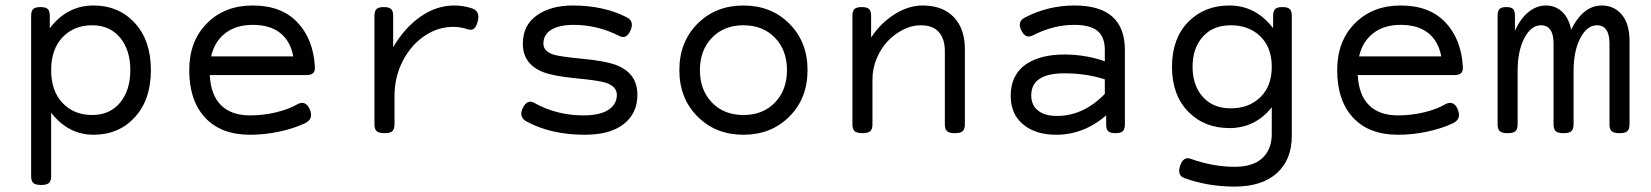

<svg xmlns="http://www.w3.org/2000/svg" viewBox="-20 -482 6036 702"><path d="M162.1 -378.9V-424.3Q162.1 -441.4 154.8 -448.7Q147.5 -456.1 128.4 -456.1H127.4Q108.4 -456.1 101.1 -448.7Q93.8 -441.4 93.8 -424.3V162.6Q93.8 179.7 101.8 187Q109.9 194.3 129.9 194.3H130.9Q150.9 194.3 158.9 187Q167 179.7 167 162.6V-69.8Q230 10.7 321.8 10.7Q414.1 10.7 472.9 -53.2Q531.7 -117.2 531.7 -225.6Q531.7 -334 472.9 -397.9Q414.1 -461.9 321.8 -461.9Q225.6 -461.9 162.1 -378.9ZM316.9 -61.5Q250.5 -61.5 208.7 -105.5Q167 -149.4 167 -225.6Q167 -301.8 208.7 -345.7Q250.5 -389.6 316.9 -389.6Q381.8 -389.6 419.2 -344.2Q456.5 -298.8 456.5 -225.6Q456.5 -152.3 419.2 -106.9Q381.8 -61.5 316.9 -61.5Z M671.9 -225.6Q671.9 -114.3 730 -51.8Q788.1 10.7 894 10.7Q948.7 10.7 1002.4 -1Q1056.2 -12.7 1095.7 -31.7Q1126 -46.4 1113.8 -79.1Q1107.4 -96.7 1096.2 -103Q1085 -109.4 1069.8 -102.1Q1036.1 -82.5 989.5 -71.3Q942.9 -60.1 894 -60.1Q825.7 -60.1 788.1 -97.4Q750.5 -134.8 747.1 -207.5H1100.6Q1117.2 -207.5 1124.8 -214.6Q1132.3 -221.7 1131.3 -237.8Q1125.5 -339.4 1067.1 -400.6Q1008.8 -461.9 903.8 -461.9Q801.3 -461.9 736.6 -396.7Q671.9 -331.5 671.9 -225.6ZM1052.2 -275.9H752Q764.2 -330.1 803.7 -360.6Q843.3 -391.1 903.8 -391.1Q967.3 -391.1 1004.6 -361.3Q1042 -331.5 1052.2 -275.9Z M1417.5 -309.6V-424.3Q1417.5 -441.4 1410.2 -448.7Q1402.8 -456.1 1383.8 -456.1H1382.8Q1363.8 -456.1 1356.4 -448.7Q1349.1 -441.4 1349.1 -424.3V-26.9Q1349.1 -9.8 1357.2 -2.4Q1365.2 4.9 1385.3 4.9H1386.2Q1406.2 4.9 1414.3 -2.4Q1422.4 -9.8 1422.4 -26.9V-131.8Q1422.4 -199.7 1452.1 -258.1Q1481.9 -316.4 1531.2 -350.1Q1580.6 -383.8 1636.7 -383.8Q1663.6 -383.8 1690.4 -375Q1705.1 -370.1 1713.6 -377.7Q1722.2 -385.3 1727.1 -405.3Q1735.8 -441.9 1705.1 -451.7Q1672.9 -461.9 1641.1 -461.9Q1576.2 -461.9 1518.1 -421.6Q1460 -381.3 1417.5 -309.6Z M2310.5 -135.3Q2310.5 -215.8 2230.5 -245.1Q2191.4 -259.3 2109.6 -267.1Q2027.8 -274.9 2004.4 -282.2Q1966.8 -294.4 1966.8 -322.3Q1966.8 -356 1996.1 -373.5Q2025.4 -391.1 2077.1 -391.1Q2164.6 -391.1 2244.1 -350.6Q2270.5 -336.9 2285.2 -370.6Q2300.3 -404.8 2270.5 -419.4Q2186 -461.9 2074.2 -461.9Q1993.2 -461.9 1942.4 -425.5Q1891.6 -389.2 1891.6 -322.3Q1891.6 -248 1964.8 -218.8Q2003.4 -203.6 2087.4 -195.6Q2171.4 -187.5 2195.8 -179.2Q2235.4 -165.5 2235.4 -135.3Q2235.4 -100.6 2204.3 -80.3Q2173.3 -60.1 2113.3 -60.1Q2015.1 -60.1 1933.1 -106Q1907.7 -120.1 1891.6 -87.4Q1875.5 -54.2 1904.8 -38.1Q1994.1 10.7 2118.2 10.7Q2210.9 10.7 2260.7 -28.6Q2310.5 -67.9 2310.5 -135.3Z M2530.3 -395.3Q2463.9 -328.6 2463.9 -225.6Q2463.9 -122.6 2530.3 -55.9Q2596.7 10.7 2698.2 10.7Q2799.8 10.7 2866.2 -55.9Q2932.6 -122.6 2932.6 -225.6Q2932.6 -328.6 2866.2 -395.3Q2799.8 -461.9 2698.2 -461.9Q2596.7 -461.9 2530.3 -395.3ZM2813.5 -344Q2857.4 -298.3 2857.4 -225.6Q2857.4 -152.8 2813.5 -107.2Q2769.5 -61.5 2698.2 -61.5Q2627 -61.5 2583 -107.2Q2539.1 -152.8 2539.1 -225.6Q2539.1 -298.3 2583 -344Q2627 -389.6 2698.2 -389.6Q2769.5 -389.6 2813.5 -344Z M3165 -344.7V-424.3Q3165 -441.4 3157.7 -448.7Q3150.4 -456.1 3131.3 -456.1H3130.4Q3111.3 -456.1 3104 -448.7Q3096.7 -441.4 3096.7 -424.3V-26.9Q3096.7 -9.8 3104.7 -2.4Q3112.8 4.9 3132.8 4.9H3133.8Q3153.8 4.9 3161.9 -2.4Q3169.9 -9.8 3169.9 -26.9V-191.4Q3169.9 -231.9 3185.8 -269.3Q3201.7 -306.6 3226.6 -332.5Q3251.5 -358.4 3283 -374Q3314.5 -389.6 3345.7 -389.6Q3391.1 -389.6 3412.8 -364.5Q3434.6 -339.4 3434.6 -295.4V-26.9Q3434.6 -9.8 3442.6 -2.4Q3450.7 4.9 3470.7 4.9H3471.7Q3491.7 4.9 3499.8 -2.4Q3507.8 -9.8 3507.8 -26.9V-302.7Q3507.8 -377 3467.3 -419.4Q3426.8 -461.9 3353 -461.9Q3300.8 -461.9 3249.5 -429Q3198.2 -396 3165 -344.7Z M3726.6 -417.5Q3698.7 -402.8 3713.9 -371.6Q3729.5 -338.9 3755.9 -352.5Q3831.5 -391.1 3907.2 -391.1Q3966.3 -391.1 3992.9 -368.9Q4019.5 -346.7 4019.5 -299.3V-130.9L4024.4 -67.9V-26.9Q4024.4 -9.8 4031.7 -2.4Q4039.1 4.9 4058.1 4.9H4059.1Q4078.1 4.9 4085.4 -2.4Q4092.8 -9.8 4092.8 -26.9V-299.3Q4092.8 -461.9 3909.2 -461.9Q3811 -461.9 3726.6 -417.5ZM3675.3 -131.8Q3675.3 -64.9 3720.9 -27.1Q3766.6 10.7 3841.3 10.7Q3946.3 10.7 4030.3 -65.4L4024.9 -144.5Q3944.8 -58.1 3844.2 -58.1Q3799.8 -58.1 3775.1 -77.9Q3750.5 -97.7 3750.5 -133.3Q3750.5 -213.9 3871.6 -213.9Q3956.1 -213.9 4026.4 -189.5L4026.9 -255.4Q3952.6 -282.7 3871.1 -282.7Q3829.6 -282.7 3795.2 -274.4Q3760.7 -266.1 3733.4 -248.5Q3706.1 -231 3690.7 -201.2Q3675.3 -171.4 3675.3 -131.8Z M4475.1 -13.7Q4569.3 -13.7 4629.9 -89.8V8.3Q4629.9 64 4595.7 95.9Q4561.5 127.9 4494.1 127.9Q4415.5 127.9 4333.5 98.6Q4306.6 89.4 4294.9 123.5Q4283.2 159.2 4310.1 168.9Q4395.5 200.2 4494.1 200.2Q4593.3 200.2 4648.2 151.4Q4703.1 102.5 4703.1 14.6V-424.3Q4703.1 -441.4 4695.8 -448.7Q4688.5 -456.1 4669.4 -456.1H4668.5Q4649.4 -456.1 4642.1 -448.7Q4634.8 -441.4 4634.8 -424.3V-378.9Q4571.3 -461.9 4475.1 -461.9Q4382.8 -461.9 4324 -401.4Q4265.1 -340.8 4265.1 -237.8Q4265.1 -134.8 4324 -74.2Q4382.8 -13.7 4475.1 -13.7ZM4480 -85.9Q4415 -85.9 4377.7 -127.9Q4340.3 -169.9 4340.3 -237.8Q4340.3 -305.7 4377.7 -347.7Q4415 -389.6 4480 -389.6Q4546.4 -389.6 4588.1 -349.1Q4629.9 -308.6 4629.9 -237.8Q4629.9 -167 4588.1 -126.5Q4546.4 -85.9 4480 -85.9Z M4869.1 -225.6Q4869.1 -114.3 4927.2 -51.8Q4985.4 10.7 5091.3 10.7Q5146 10.7 5199.7 -1Q5253.4 -12.7 5293 -31.7Q5323.2 -46.4 5311 -79.1Q5304.7 -96.7 5293.5 -103Q5282.2 -109.4 5267.1 -102.1Q5233.4 -82.5 5186.8 -71.3Q5140.1 -60.1 5091.3 -60.1Q5022.9 -60.1 4985.4 -97.4Q4947.8 -134.8 4944.3 -207.5H5297.9Q5314.5 -207.5 5322 -214.6Q5329.6 -221.7 5328.6 -237.8Q5322.8 -339.4 5264.4 -400.6Q5206.1 -461.9 5101.1 -461.9Q4998.5 -461.9 4933.8 -396.7Q4869.1 -331.5 4869.1 -225.6ZM5249.5 -275.9H4949.2Q4961.4 -330.1 5001 -360.6Q5040.5 -391.1 5101.1 -391.1Q5164.6 -391.1 5201.9 -361.3Q5239.3 -331.5 5249.5 -275.9Z M5724.6 -373.5Q5715.8 -417 5690.9 -439.5Q5666 -461.9 5632.8 -461.9Q5598.6 -461.9 5569.3 -438.7Q5540 -415.5 5519 -369.6V-424.3Q5519 -441.4 5512.5 -448.7Q5505.9 -456.1 5487.8 -456.1H5486.8Q5468.8 -456.1 5462.2 -448.7Q5455.6 -441.4 5455.6 -424.3V-26.9Q5455.6 -9.8 5463.6 -2.4Q5471.7 4.9 5491.7 4.9H5492.7Q5512.7 4.9 5520.8 -2.4Q5528.8 -9.8 5528.8 -26.9V-223.1Q5528.8 -295.9 5553.5 -342.8Q5578.1 -389.6 5613.8 -389.6Q5660.2 -389.6 5660.2 -322.3V-26.9Q5660.2 -9.8 5668.2 -2.4Q5676.3 4.9 5696.3 4.9H5697.3Q5717.3 4.9 5725.3 -2.4Q5733.4 -9.8 5733.4 -26.9V-223.1Q5733.4 -295.9 5758.1 -342.8Q5782.7 -389.6 5818.4 -389.6Q5864.7 -389.6 5864.7 -322.3V-26.9Q5864.7 -9.8 5872.8 -2.4Q5880.9 4.9 5900.9 4.9H5901.9Q5921.9 4.9 5929.9 -2.4Q5938 -9.8 5938 -26.9V-331.1Q5938 -395 5909.7 -428.5Q5881.3 -461.9 5836.9 -461.9Q5768.1 -461.9 5724.6 -373.5Z"/></svg>

Font: Courier Prime Code
Style: Regular
Weight: 400
Designer: Alan Dague-Greene
Foundry: Quote-Unquote Apps
Version: Version 3.18